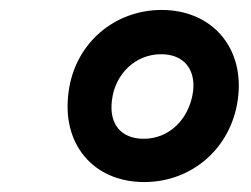

<svg xmlns="http://www.w3.org/2000/svg" viewBox="-20 -877 505 386"><path d="M458 -676C473 -781 406 -857 305 -857C210 -857 131 -790 118 -693C103 -587 168 -511 270 -511C365 -511 444 -578 458 -676ZM368 -692C360 -637 320 -598 269 -598C223 -598 199 -628 205 -675C211 -728 252 -768 304 -768C350 -768 374 -737 368 -692Z"/></svg>

Font: Cheyenne Sans
Style: Bold Italic
Weight: 700
Italic angle: -8.13011°
Designer: The Public Sans project authors (U.S. Web Design System), Libre Franklin designed by Pablo Impallari and Rodrigo Fuenzal
Foundry: The Cheyenne Sans Project Authors
Version: Version 2.007